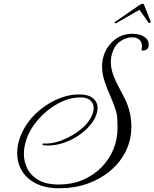

<svg xmlns="http://www.w3.org/2000/svg" viewBox="-20 -907 828 1029"><path d="M299 102Q224 102 173.5 76.5Q123 51 97.5 8.5Q72 -34 72 -86Q72 -126 86.5 -168Q101 -210 130 -251Q160 -292 204 -326Q248 -360 300 -380.5Q352 -401 403 -401Q454 -401 478.5 -380.5Q503 -360 503 -328Q503 -309 494 -286Q485 -263 466 -240Q440 -207 402 -181.5Q364 -156 321.5 -141.5Q279 -127 237 -127Q230 -127 224 -127.5Q218 -128 211 -129Q207 -130 207.5 -134.5Q208 -139 212 -138Q253 -135 299.5 -151Q346 -167 388 -195Q430 -223 454 -256Q482 -295 482 -328Q482 -352 465 -368.5Q448 -385 411 -385Q362 -385 316 -364.5Q270 -344 230.5 -311Q191 -278 163 -239Q136 -202 122 -161Q108 -120 108 -82Q108 -38 128 -0.5Q148 37 189 59.5Q230 82 294 82Q365 82 423 57.5Q481 33 523 -9.5Q565 -52 587.5 -106.5Q610 -161 610 -222Q610 -248 608.5 -272.5Q607 -297 599 -320Q588 -355 571 -393Q554 -431 540.5 -471Q527 -511 527 -552Q527 -589 542 -626Q562 -671 600.5 -698.5Q639 -726 691 -726Q710 -726 729.5 -720.5Q749 -715 763 -702Q777 -689 777 -666Q777 -650 767 -643Q757 -636 746 -636Q740 -636 738 -637L741 -657Q741 -682 726.5 -694.5Q712 -707 689 -707Q661 -707 634 -691.5Q607 -676 594 -652Q574 -615 574 -576Q574 -542 585.5 -509.5Q597 -477 613.5 -446.5Q630 -416 644 -388Q684 -312 684 -229Q684 -157 654 -96.5Q624 -36 571 8.5Q518 53 448.5 77.5Q379 102 299 102ZM603.7 -783.2Q602.7 -782.4 600.2 -782.4Q596.8 -782.4 594.3 -784.9Q591.9 -787.5 595.6 -789.2L722.8 -876.7Q736.9 -886.9 745.4 -886.9Q750.5 -886.9 751.9 -881.8L787.4 -791.7Q788.1 -790.9 787.7 -789.2Q787.2 -786.6 782.9 -784.5Q778.6 -782.4 776.6 -784.9L727.5 -854.6Z"/></svg>

Font: MonteCarlo
Style: Regular
Weight: 400
Designer: Robert E. Leuschke
Foundry: Robert E. Leuschke
Version: Version 1.010; ttfautohint (v1.8.3)